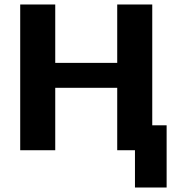

<svg xmlns="http://www.w3.org/2000/svg" viewBox="-20 -669 768 855"><path d="M581 166H722V-111H658V-649H502V-389H226V-649H70V0H226V-278H502V0H581Z"/></svg>

Font: Play
Style: Bold
Weight: 700
Designer: Jonas Hecksher
Foundry: Jonas Hecksher, Playtypeª, e-types AS
Version: Version 1.002